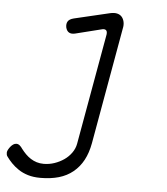

<svg xmlns="http://www.w3.org/2000/svg" viewBox="-95 -587 749 862"><g transform="rotate(5 279.5 -156.0)"><path d="M359 -440Q361 -455 354 -460Q347 -465 334 -461L218 -432Q201 -428 190.5 -434Q180 -440 176 -456Q173 -472 179.5 -483Q186 -494 206 -499L367 -537Q385 -541 398 -538Q411 -535 419 -526Q427 -517 430 -503Q433 -489 429 -472L336 52Q328 96 310.5 128.5Q293 161 265.5 183.5Q238 206 201.5 216.5Q165 227 119 227Q87 227 62.5 219.5Q38 212 19.5 199.5Q1 187 -12.5 173Q-26 159 -36 145Q-40 140 -40.5 134.5Q-41 129 -41 125Q-40 119 -36 112Q-32 105 -27 99Q-22 93 -15.5 88.5Q-9 84 -1 84Q7 84 14 90Q21 96 26 104Q36 117 46.5 127.5Q57 138 69.5 146Q82 154 96.5 158.5Q111 163 128 163Q153 163 176.5 155Q200 147 219.5 133.5Q239 120 252.5 101Q266 82 270 60Z"/></g></svg>

Font: Maple Mono NL ExtraLight
Style: Italic
Weight: 275
Italic angle: -10°
Monospace: yes
Designer: subframe7536
Version: Version 7.000